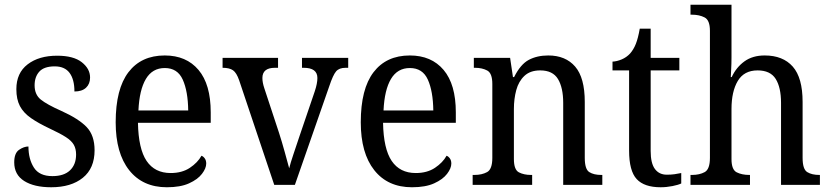

<svg xmlns="http://www.w3.org/2000/svg" viewBox="-20 -780 3505 810"><path d="M196 10Q124 10 82 -16.5Q40 -43 40 -95Q40 -134 60.5 -148Q81 -162 100 -162Q100 -109 123 -73Q146 -37 201 -37Q250 -37 275.5 -61.5Q301 -86 301 -128Q301 -152 291.5 -169Q282 -186 258 -201.5Q234 -217 191 -237Q142 -260 110.5 -282Q79 -304 64 -332.5Q49 -361 49 -404Q49 -472 96.5 -508.5Q144 -545 221 -545Q290 -545 325 -517.5Q360 -490 360 -453Q360 -426 343 -410Q326 -394 294 -394Q294 -445 273.5 -472.5Q253 -500 211 -500Q166 -500 146 -478Q126 -456 126 -420Q126 -381 152 -360Q178 -339 239 -312Q312 -279 345.5 -244Q379 -209 379 -146Q379 -70 329.5 -30Q280 10 196 10Z M684 10Q582 10 525 -62Q468 -134 468 -264Q468 -405 522 -475.5Q576 -546 675 -546Q766 -546 817.5 -485Q869 -424 869 -306V-262H562Q564 -152 598.5 -101Q633 -50 700 -50Q748 -50 781 -72Q814 -94 830 -123Q838 -120 844 -111.5Q850 -103 850 -90Q850 -70 832 -46.5Q814 -23 777.5 -6.5Q741 10 684 10ZM774 -314Q773 -395 751 -444Q729 -493 675 -493Q623 -493 595.5 -447Q568 -401 564 -314Z M989 -441Q978 -473 963 -483.5Q948 -494 919 -494V-536H1153V-494H1140Q1087 -494 1087 -451Q1087 -441 1089 -430.5Q1091 -420 1095 -408L1157 -220Q1169 -183 1181 -139.5Q1193 -96 1200 -70Q1205 -91 1218 -129.5Q1231 -168 1244 -207L1308 -395Q1319 -428 1319 -451Q1319 -494 1261 -494H1254V-536H1449V-494H1438Q1411 -494 1398 -479Q1385 -464 1369 -416L1224 0H1137Z M1718 10Q1616 10 1559 -62Q1502 -134 1502 -264Q1502 -405 1556 -475.5Q1610 -546 1709 -546Q1800 -546 1851.5 -485Q1903 -424 1903 -306V-262H1596Q1598 -152 1632.5 -101Q1667 -50 1734 -50Q1782 -50 1815 -72Q1848 -94 1864 -123Q1872 -120 1878 -111.5Q1884 -103 1884 -90Q1884 -70 1866 -46.5Q1848 -23 1811.5 -6.5Q1775 10 1718 10ZM1808 -314Q1807 -395 1785 -444Q1763 -493 1709 -493Q1657 -493 1629.5 -447Q1602 -401 1598 -314Z M1974 0V-42H1982Q2013 -42 2035 -54Q2057 -66 2057 -114V-426Q2057 -471 2035.5 -482.5Q2014 -494 1984 -494H1979V-536H2132L2144 -455H2149Q2176 -509 2211 -527.5Q2246 -546 2293 -546Q2366 -546 2406.5 -499Q2447 -452 2447 -350V-114Q2447 -66 2466 -54Q2485 -42 2516 -42H2521V0H2356V-346Q2356 -410 2334 -446.5Q2312 -483 2259 -483Q2217 -483 2192.5 -460Q2168 -437 2158 -400Q2148 -363 2148 -320V-109Q2148 -64 2169 -53Q2190 -42 2220 -42H2225V0Z M2767 10Q2698 10 2666 -24.5Q2634 -59 2634 -145V-483H2564V-520Q2583 -521 2603 -529.5Q2623 -538 2638 -554Q2653 -571 2662.5 -595Q2672 -619 2679 -659H2725V-536H2846V-483H2725V-143Q2725 -91 2743 -67Q2761 -43 2793 -43Q2811 -43 2825.5 -45Q2840 -47 2854 -50V-6Q2842 0 2817 5Q2792 10 2767 10Z M2893 0V-42H2900Q2931 -42 2953 -54Q2975 -66 2975 -114V-650Q2975 -695 2952.5 -706.5Q2930 -718 2900 -718H2893V-760H3066V-537Q3066 -511 3064.5 -484Q3063 -457 3063 -455H3067Q3086 -496 3120.5 -521Q3155 -546 3206 -546Q3283 -546 3324.5 -499Q3366 -452 3366 -350V-114Q3366 -66 3385.5 -54Q3405 -42 3436 -42H3439V0H3275V-346Q3275 -411 3252.5 -447Q3230 -483 3176 -483Q3119 -483 3092.5 -438.5Q3066 -394 3066 -320V-109Q3066 -64 3088 -53Q3110 -42 3141 -42H3144V0Z"/></svg>

Font: Noto Serif SemiCondensed
Style: Regular
Weight: 400
Width: 4
Designer: Monotype Design Team
Foundry: Monotype Imaging Inc.
Version: Version 2.013